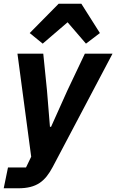

<svg xmlns="http://www.w3.org/2000/svg" viewBox="-49 -814 626 1034"><path d="M267 -794 111 -636 181 -579 315 -694 414 -579 489 -636 389 -794ZM314 -327 226 -131H220L204 -327L184 -525H45L119 30L91 88H-6L-29 200H49C149 200 194 162 235 85L557 -525H408Z"/></svg>

Font: LVC Sans
Style: Bold Italic
Weight: 700
Italic angle: -11.31°
Designer: Mike Abbink, Paul van der Laan, Pieter van Rosmalen
Foundry: Bold Monday
Version: Version 3.0